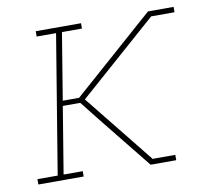

<svg xmlns="http://www.w3.org/2000/svg" viewBox="-65 -601 729 672"><g transform="rotate(-10 300.0 -265.0)"><path d="M19 0V-19H91L172 -511H103V-530H264V-511H193L154 -274H212L502 -530H593V-511H510L231 -265L430 -17V-19H509V0H418L278 -174L213 -256H151L112 -19H180V0Z"/></g></svg>

Font: Iosevka Curly Slab ThExObl
Style: Regular
Weight: 100
Width: 7
Italic angle: -9°
Monospace: yes
Designer: Belleve Invis
Foundry: Belleve Invis
Version: Version 11.1.0; ttfautohint (v1.8.3)